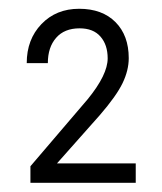

<svg xmlns="http://www.w3.org/2000/svg" viewBox="-20 -735 364 431"><path d="M284.7 -324.7H48.3V-361.8L177.2 -512.7Q221.7 -567.4 221.7 -604Q221.7 -634.3 205.6 -652.8Q189.5 -671.4 158.7 -671.4Q124.5 -671.4 106 -650.1Q87.4 -628.9 87.4 -593.3H40Q40 -646.5 73 -680.9Q106 -715.3 157.7 -715.3Q209.5 -715.3 239.3 -685.3Q269 -655.3 269 -604.5Q269 -577.1 255.1 -548.3Q241.2 -519.5 204.1 -476.6L107.9 -368.2H284.7Z"/></svg>

Font: Roboto Condensed Light
Style: Regular
Weight: 300
Designer: Google
Version: Version 2.134; 2016